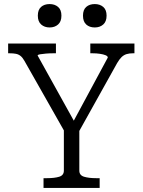

<svg xmlns="http://www.w3.org/2000/svg" viewBox="-20 -924 701 944"><path d="M294 -304 303 -267 100 -625Q91 -641 81 -649Q71 -657 58 -659.5Q45 -662 28 -662H20V-710H255V-662H241Q223 -662 205.5 -660.5Q188 -659 176.5 -657Q165 -655 165 -651L356 -307L329 -305L510 -641Q510 -648 499 -652.5Q488 -657 471 -659.5Q454 -662 436 -662H424V-710H641V-662H633Q616 -662 602.5 -658Q589 -654 578 -643.5Q567 -633 556 -614L362 -266L370 -304V-85Q370 -62 393.5 -55Q417 -48 452 -48H470V0H194V-48H212Q248 -48 271 -55Q294 -62 294 -85ZM282 -847Q282 -818 265.5 -803.5Q249 -789 224 -789Q199 -789 182.5 -803.5Q166 -818 166 -847Q166 -876 182 -890Q198 -904 224 -904Q249 -904 265.5 -890Q282 -876 282 -847ZM504 -847Q504 -818 487.5 -803.5Q471 -789 446 -789Q420 -789 404 -803.5Q388 -818 388 -847Q388 -876 404 -890Q420 -904 446 -904Q471 -904 487.5 -890Q504 -876 504 -847Z"/></svg>

Font: Roboto Serif SemiCondensed Light
Style: Regular
Weight: 300
Width: 4
Designer: Greg Gazdowicz
Foundry: Commercial Type
Version: Version 1.007